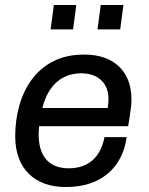

<svg xmlns="http://www.w3.org/2000/svg" viewBox="-20 -740 596 770"><path d="M286 -720H196L183 -622H273ZM475 -720H384L371 -622H462ZM321 -521H314C129 -521 41 -366 41 -193C41 -62 121 10 242 10H246C383 10 471 -66 488 -190H399C393 -157 369 -65 256 -65C168 -65 135 -123 135 -202C135 -213 136 -223 137 -234H494C504 -294 507 -321 507 -333V-344C507 -455 434 -521 321 -521ZM306 -446C369 -446 415 -411 415 -343C415 -335 415 -327 412 -307H150C173 -400 230 -446 306 -446Z"/></svg>

Font: Chivo
Style: Italic
Weight: 400
Italic angle: -8°
Designer: Hector Gatti
Foundry: Omnibus-Type
Version: Version 1.003;PS 001.003;hotconv 1.0.70;makeotf.lib2.5.58329